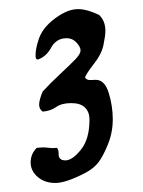

<svg xmlns="http://www.w3.org/2000/svg" viewBox="-20 -601 313 419"><path d="M107.9 -266.1V-264.6Q107.9 -251 122.8 -251Q137.7 -251 156.2 -273.9Q175.3 -296.9 175.3 -340.3Q175.3 -356.4 165.5 -366.2Q155.8 -376 135.3 -376Q114.7 -376 102.5 -367.4Q90.3 -358.9 73.2 -357.4Q65.4 -362.8 65.4 -372.8Q65.4 -382.8 73.2 -401.4Q88.9 -418.5 111.3 -439.5Q133.8 -460.4 144.8 -471.9Q155.8 -483.4 155.8 -491Q155.8 -498.5 147 -508.1Q138.2 -517.6 125.7 -517.6Q113.3 -517.6 105 -512Q96.7 -506.3 92.8 -499Q82 -478.5 64.5 -471.7Q63 -471.2 62 -471.2Q57.6 -471.2 57.6 -479.2Q57.6 -487.3 59.1 -495.4Q60.5 -503.4 64.9 -516.6Q74.7 -544.9 108.9 -566.9Q130.9 -581.1 150.4 -581.1Q169.9 -581.1 196.3 -568.4Q210 -555.2 210 -533.7Q210 -522.9 205.8 -502.9Q201.7 -482.9 185.5 -462.4Q169.4 -441.9 165.5 -432.1Q168.5 -426.3 176.8 -426.3L189 -426.8Q208.5 -426.8 217.3 -398.2Q226.1 -369.6 226.1 -340.8Q226.1 -312 215.6 -286.1Q205.1 -260.3 195.1 -247.1Q185.1 -233.9 167 -224.1Q124 -201.7 100.8 -201.7Q77.6 -201.7 62.3 -214.8Q46.9 -228 46.9 -246.6Q46.9 -265.1 60.1 -278.3Q68.4 -279.3 76.7 -279.3L93.8 -277.8L104 -278.3Q107.9 -275.4 107.9 -266.1Z"/></svg>

Font: Essays1743
Style: Medium
Weight: 500
Designer: Based on the typeface in a 1743 English translation of the essays of Montaigne.  PostScript/TrueType font designed by Jo
Version: Version 002.100